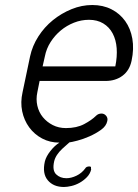

<svg xmlns="http://www.w3.org/2000/svg" viewBox="-20 -570 551 766"><path d="M363 -108Q372 -117 385 -117Q396 -117 403.5 -108Q411 -99 408 -87Q404 -67 383 -52Q362 -37 337 -26Q312 -15 289 -9Q266 -3 257 -2Q252 3 243 10.5Q234 18 229 23Q202 48 196 74Q188 110 204 125.5Q220 141 245 141Q264 141 285 131Q306 121 320 102Q324 94 337 94Q339 94 343 96V102Q343 106 344 105Q340 123 327 136.5Q314 150 298 159Q282 168 265 172Q248 176 235 176Q193 176 170.5 149Q148 122 159 74Q164 54 181 32.5Q198 11 217 -1Q179 -1 148 -17.5Q117 -34 96.5 -62Q76 -90 68.5 -126Q61 -162 70 -202L100 -345Q109 -387 133 -424.5Q157 -462 191 -489.5Q225 -517 265.5 -533.5Q306 -550 348 -550Q391 -550 424.5 -533Q458 -516 479.5 -486Q501 -456 508 -415.5Q515 -375 505 -328Q497 -289 469 -268Q441 -247 401 -247H138L129 -202Q123 -174 129 -148Q135 -122 151 -102.5Q167 -83 190.5 -71Q214 -59 243 -59Q286 -59 316 -75Q346 -91 363 -108ZM150 -305H440Q448 -344 445.5 -377.5Q443 -411 429.5 -436.5Q416 -462 392 -476.5Q368 -491 335 -491Q304 -491 275 -479.5Q246 -468 222.5 -448.5Q199 -429 182 -402.5Q165 -376 159 -345Z"/></svg>

Font: VDS
Style: Thin Italic
Weight: 100
Width: 0
Designer: artmaker
Foundry: artmaker
Version: Version 1.000 2012 initial release